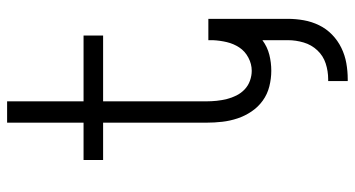

<svg xmlns="http://www.w3.org/2000/svg" viewBox="-249 -526 998 540"><g transform="rotate(-90 250.0 -256.0)"><path d="M292 223V168H297Q320 168 341.5 161Q363 154 378.5 137.5Q394 121 400.5 99Q407 77 407 55V-17Q388 -3 366 2.5Q344 8 321 8Q299 8 277 2.5Q255 -3 237 -16Q219 -29 206.5 -47.5Q194 -66 187 -87Q180 -108 177.5 -130Q175 -152 175 -174V-465H70V-520H175V-735H235V-520H420V-465H235V-174Q235 -160 236.5 -145.5Q238 -131 241.5 -117Q245 -103 251.5 -90Q258 -77 268.5 -67Q279 -57 293 -52Q307 -47 321 -47Q340 -47 358 -56.5Q376 -66 386.5 -82Q397 -98 401.5 -117Q406 -136 407 -156V-169H467V55Q467 77 463 99.5Q459 122 449 142.5Q439 163 422.5 179Q406 195 385.5 205Q365 215 342.5 219Q320 223 297 223Z"/></g></svg>

Font: Iosevka SS18 Light
Style: Regular
Weight: 300
Monospace: yes
Designer: Belleve Invis
Foundry: Belleve Invis
Version: Version 25.1.1; ttfautohint (v1.8.4)